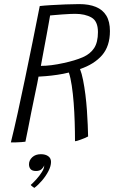

<svg xmlns="http://www.w3.org/2000/svg" viewBox="-20 -681 587 937"><path d="M33 14Q49 -50.5 66.5 -130Q84 -209.5 102.2 -297.2Q120.5 -385 138.8 -475.2Q157 -565.5 174 -651.5Q195.5 -654 229.2 -656Q263 -658 300 -659.5Q337 -661 367 -661Q414.5 -661 448 -647.2Q481.5 -633.5 499 -604.5Q516.5 -575.5 516.5 -529.5Q516.5 -455.5 477.8 -411.2Q439 -367 370.5 -344Q379 -322.5 385.5 -289.8Q392 -257 396.8 -219Q401.5 -181 404.2 -142.8Q407 -104.5 408.2 -71.2Q409.5 -38 410 -15Q402.5 -11 393.5 -7.2Q384.5 -3.5 375 0Q365.5 3.5 358 5.8Q350.5 8 346 8Q346 -37.5 344.5 -85.8Q343 -134 339.5 -179.5Q336 -225 330.2 -263.2Q324.5 -301.5 316 -327Q290.5 -320.5 260 -316Q229.5 -311.5 204.2 -309.5Q179 -307.5 168 -307Q167 -300.5 161.8 -274.2Q156.5 -248 148.5 -210.2Q140.5 -172.5 132.2 -131Q124 -89.5 116.8 -52.2Q109.5 -15 104 10.5Q96.5 11.5 84.2 12.5Q72 13.5 58.2 13.8Q44.5 14 33 14ZM179.5 -359.5Q228.5 -359.5 291 -373.5Q346.5 -385.5 383.5 -401.5Q420.5 -417.5 439.2 -446Q458 -474.5 458 -524.5Q458 -577.5 426.5 -595.5Q395 -613.5 346.5 -613.5Q338.5 -613.5 320.8 -612.8Q303 -612 282.8 -610.5Q262.5 -609 246.2 -607.5Q230 -606 224.5 -605.5Q223 -596.5 218.5 -571.2Q214 -546 208 -513.2Q202 -480.5 195.8 -448Q189.5 -415.5 185.2 -391Q181 -366.5 179.5 -359.5ZM147.5 236Q145 234 139 230Q133 226 130 221.5Q141.5 211.5 157 194.5Q172.5 177.5 184 159.2Q195.5 141 195.5 129.5Q196 127 195.5 126Q192.5 136 182.8 144.8Q173 153.5 155.5 153.5Q137.5 153.5 129.5 144.5Q121.5 135.5 121.5 121Q121.5 101 137.5 86.2Q153.5 71.5 179.5 71.5Q201.5 71.5 215.2 81.2Q229 91 229 109Q229 129.5 216.5 153.8Q204 178 185.2 200Q166.5 222 147.5 236Z"/></svg>

Font: Grandstander Thin ExtraLight
Style: Italic
Weight: 250
Italic angle: -15°
Version: Version 1.200